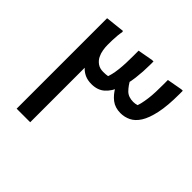

<svg xmlns="http://www.w3.org/2000/svg" viewBox="-188 -941 1121 1121"><g transform="rotate(45 373.0 -380.0)"><path d="M467 -732Q467 -676 460 -619.5Q453 -563 435.5 -515Q418 -467 386.5 -438.5Q355 -410 304 -410Q272 -410 248.5 -421Q225 -432 209 -450V0H97V-747L215 -760L217 -752Q214 -738 212 -718.5Q210 -699 209.5 -678Q209 -657 209 -638Q209 -620 212.5 -598Q216 -576 226 -556Q236 -536 255 -522.5Q274 -509 303 -509Q324 -509 341 -512Q358 -515 380 -538L332 -493Q342 -513 347.5 -536.5Q353 -560 356 -587Q359 -614 360 -643Q361 -672 361 -702V-743L455 -760H467ZM416 -497 445 -591Q464 -555 487 -532Q510 -509 551 -509Q566 -509 583.5 -514.5Q601 -520 625 -540L573 -493Q583 -513 588.5 -536.5Q594 -560 597.5 -587Q601 -614 602 -643Q603 -672 603 -702V-743L697 -760H709V-732Q709 -636 695.5 -573Q682 -510 659.5 -474.5Q637 -439 607 -424.5Q577 -410 544 -410Q499 -410 468.5 -433.5Q438 -457 416 -497Z"/></g></svg>

Font: Kufam Medium
Style: Italic
Weight: 500
Italic angle: -11°
Designer: Artur Schmal
Foundry: Original Type
Version: Version 1.301; ttfautohint (v1.8.3)